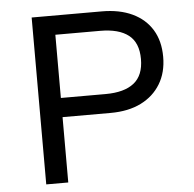

<svg xmlns="http://www.w3.org/2000/svg" viewBox="-51 -756 816 808"><g transform="rotate(-5 357.0 -352.5)"><path d="M112 0V-705H408Q483 -705 537 -679.5Q591 -654 620 -606.5Q649 -559 649 -492Q649 -426 619.5 -377.5Q590 -329 536.5 -302.5Q483 -276 408 -276H205V0ZM205 -357H394Q473 -357 514 -389.5Q555 -422 555 -491Q555 -560 514 -592Q473 -624 394 -624H205Z"/></g></svg>

Font: Nunito Sans 6pt
Style: Regular
Weight: 400
Version: Version 3.101;gftools[0.9.27]